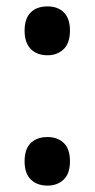

<svg xmlns="http://www.w3.org/2000/svg" viewBox="-20 -570 296 601"><path d="M57 -474Q57 -512 76 -531Q95 -550 129 -550Q161 -550 180 -531Q199 -512 199 -474Q199 -435 179 -416Q159 -397 129 -397Q96 -397 76.5 -416.5Q57 -436 57 -474ZM57 -65Q57 -103 76 -122Q95 -141 129 -141Q160 -141 179.5 -122.5Q199 -104 199 -65Q199 -26 179 -7.5Q159 11 129 11Q96 11 76.5 -8Q57 -27 57 -65Z"/></svg>

Font: Noto Sans Myanmar UI Condensed SemiBold
Style: Regular
Weight: 600
Width: 3
Designer: Monotype Design Team
Foundry: Monotype Imaging Inc.
Version: Version 2.103; ttfautohint (v1.8.4.7-5d5b)